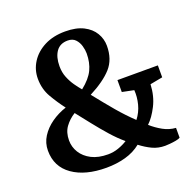

<svg xmlns="http://www.w3.org/2000/svg" viewBox="-133 -885 1030 1029"><g transform="rotate(-20 382.0 -371.0)"><path d="M749 -411.5V-343.5L677.5 -330Q674.5 -263.5 648 -211.2Q621.5 -159 590.5 -130Q619 -104.5 653.5 -85.2Q688 -66 726 -63.5V-7.5Q718.5 -2.5 701 0.8Q683.5 4 665.5 5.5Q647.5 7 639 7Q599.5 7 566.8 -8.5Q534 -24 501.5 -49Q464 -18.5 413 -4.2Q362 10 303.5 10Q183 10 111 -40.8Q39 -91.5 39 -183Q39 -226.5 62 -262.8Q85 -299 123.2 -326Q161.5 -353 207.5 -368Q175.5 -409.5 147.8 -457.2Q120 -505 120 -564Q120 -615 147.5 -658Q175 -701 225.2 -726.8Q275.5 -752.5 343.5 -752.5Q406 -752.5 447 -731.8Q488 -711 508.2 -677Q528.5 -643 528.5 -604Q528.5 -527 485.8 -479Q443 -431 357 -386.5Q409 -321 452 -270.2Q495 -219.5 541 -176Q567 -209.5 577.5 -250.2Q588 -291 585 -330L518.5 -343.5V-411.5ZM252 -587Q252 -552 263.8 -523Q275.5 -494 292 -470.5Q308.5 -447 323.5 -429.5Q374 -469.5 393.2 -510Q412.5 -550.5 412.5 -602.5Q412.5 -622 406 -645.2Q399.5 -668.5 383.8 -685.2Q368 -702 340 -702Q296 -702 274 -670.8Q252 -639.5 252 -587ZM336 -54.5Q367 -54.5 396 -64.8Q425 -75 447.5 -89.5Q412 -119 376.2 -159.5Q340.5 -200 306.5 -243Q272.5 -286 242.5 -324Q208.5 -303 186.2 -272.2Q164 -241.5 164 -196Q164 -158.5 184 -126.2Q204 -94 242.2 -74.2Q280.5 -54.5 336 -54.5Z"/></g></svg>

Font: Merriweather
Style: Bold
Weight: 700
Designer: Eben Sorkin
Foundry: Eben Sorkin
Version: Version 2.100; ttfautohint (v1.7.19-72a1) -l 8 -r 50 -G 200 